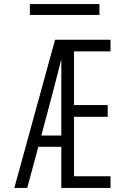

<svg xmlns="http://www.w3.org/2000/svg" viewBox="-20 -932 640 952"><path d="M51 0 253 -735H528V-677H347V-411H514V-353H347V-58H528V0H284V-204H170L115 0ZM185 -260H284V-638Q275 -601 265 -564Q255 -527 246 -490ZM128 -858V-912H473V-858Z"/></svg>

Font: Iosevka Light Extended
Style: Regular
Weight: 300
Width: 7
Monospace: yes
Designer: Belleve Invis
Foundry: Belleve Invis
Version: Version 32.5.0; ttfautohint (v1.8.4)